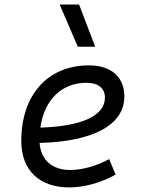

<svg xmlns="http://www.w3.org/2000/svg" viewBox="-20 -815 626 845"><path d="M289.6 -66.9C209 -66.9 159.7 -110.8 154.3 -186C389.2 -191.9 527.3 -264.6 527.3 -390.6C527.3 -476.6 469.2 -527.3 371.1 -527.3C190.4 -527.3 73.7 -397.5 73.7 -194.8C73.7 -66.4 152.3 9.8 285.2 9.8C350.6 9.8 425.8 -11.2 488.8 -46.4L460.4 -114.7C404.8 -84.5 341.8 -66.9 289.6 -66.9ZM157.7 -253.4C174.8 -375.5 251 -450.7 360.8 -450.7C412.6 -450.7 441.9 -426.3 441.9 -385.7C441.9 -305.2 338.9 -258.8 157.7 -253.4ZM322.3 -609.4H398.9L328.1 -794.9H242.7Z"/></svg>

Font: Cascadia Code PL SemiLight
Style: Italic
Weight: 350
Italic angle: -10°
Monospace: yes
Designer: Aaron Bell
Foundry: Saja Typeworks
Version: Version 2404.023